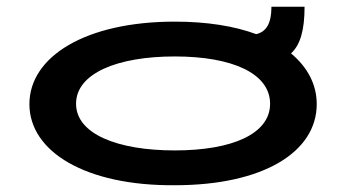

<svg xmlns="http://www.w3.org/2000/svg" viewBox="-20 -540 1040 568"><path d="M497 8C760 8 917 -91 917 -232C917 -290 890 -341 841 -382C869 -408 881 -452 881 -520H783C783 -471 768 -446 738 -439C673 -463 592 -476 497 -476C234 -476 67 -373 67 -232C67 -91 234 10 497 8ZM497 -95C327 -95 205 -144 205 -233C205 -323 327 -373 497 -373C667 -373 779 -323 779 -233C779 -144 667 -95 497 -95Z"/></svg>

Font: Inconsolata UltraExpanded
Style: Bold
Weight: 700
Width: 9
Monospace: yes
Designer: Raph Levien, Cyreal, Brenton Simpson
Foundry: Raph Levien, Cyreal, Google
Version: Version 3.100